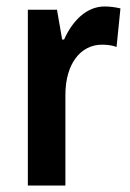

<svg xmlns="http://www.w3.org/2000/svg" viewBox="-20 -573 403 593"><path d="M303 -553C246 -553 203 -507 178 -451H172L156 -543H66V0H182V-280C182 -376 229 -435 295 -435C311 -435 327 -433 340 -428L352 -547C335 -551 319 -553 303 -553Z"/></svg>

Font: Noto Sans Thai Cond SemBd
Style: Regular
Weight: 600
Width: 3
Designer: Monotype Design Team
Foundry: Monotype Imaging Inc.
Version: Version 2.002